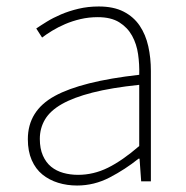

<svg xmlns="http://www.w3.org/2000/svg" viewBox="-20 -560 576 593"><path d="M218 13Q187 13 159.5 4.5Q132 -4 111 -21Q90 -38 78 -65.5Q66 -93 66 -130Q66 -218 149 -263.5Q232 -309 410 -329Q411 -361 406.5 -392.5Q402 -424 388 -449.5Q374 -475 348.5 -491Q323 -507 282 -507Q254 -507 228.5 -501Q203 -495 181 -485.5Q159 -476 141 -465Q123 -454 110 -444L92 -472Q105 -481 124.5 -493Q144 -505 168.5 -515.5Q193 -526 222.5 -533Q252 -540 285 -540Q331 -540 362 -524Q393 -508 411.5 -480.5Q430 -453 438 -417Q446 -381 446 -341V0H416L411 -70H408Q367 -37 319 -12Q271 13 218 13ZM221 -20Q269 -20 313.5 -42Q358 -64 410 -109V-298Q324 -289 265.5 -274Q207 -259 171 -238.5Q135 -218 119 -191Q103 -164 103 -131Q103 -101 112.5 -79.5Q122 -58 138 -45Q154 -32 175.5 -26Q197 -20 221 -20Z"/></svg>

Font: Kinto Sans Thin
Style: Regular
Weight: 100
Designer: Authors: Ryoko NISHIZUKA  (kana & ideographs); Paul D. Hunt (Latin, Greek & Cyrillic); Wenlong ZHANG  (bopomofo); Sandol
Foundry: Adobe Systems Incorporated, ookami Inc.
Version: Version 0.001